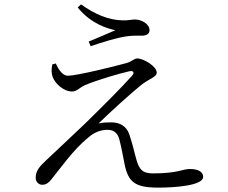

<svg xmlns="http://www.w3.org/2000/svg" viewBox="-20 -829 1040 877"><path d="M219 -535C215 -515 214 -497 220 -479C230 -450 268 -411 310 -411C330 -411 341 -427 368 -440C425 -464 524 -493 569 -503C588 -508 597 -499 583 -483C540 -434 444 -338 368 -264C316 -214 234 -138 192 -98C165 -72 143 -52 143 -17C143 2 157 15 173 15C191 15 203 5 215 -10C255 -59 314 -144 381 -199C411 -226 441 -236 472 -236C505 -236 520 -215 526 -189C535 -153 543 -111 549 -79C566 2 595 28 703 28C778 28 908 19 908 -21C908 -43 887 -57 848 -57C811 -57 794 -37 679 -37C631 -37 615 -54 601 -107C592 -143 581 -185 570 -217C557 -254 525 -270 490 -270C473 -270 450 -270 430 -265C484 -318 588 -412 629 -444C664 -470 696 -478 696 -497C696 -526 636 -562 607 -562C592 -562 583 -548 558 -541C501 -525 329 -483 290 -483C269 -483 250 -505 235 -539ZM507 -691C476 -677 425 -656 385 -639L394 -618C435 -632 522 -660 566 -664C593 -667 608 -666 628 -666C654 -666 663 -678 663 -691C663 -720 626 -740 596 -740C579 -740 567 -735 539 -736C474 -738 415 -763 350 -809L335 -795C396 -719 473 -698 507 -691Z"/></svg>

Font: Source Han Serif AKR9
Style: Regular
Weight: 400
Designer: Ryoko NISHIZUKA 西塚涼子 (kana & ideographs); Frank Grießhammer (Latin, Greek & Cyrillic); Sandoll Communications 산돌커뮤니케이션, 
Foundry: Adobe Systems Incorporated
Version: Version 1.005;hotconv 1.0.107;makeotfexe 2.5.65593